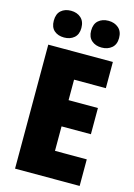

<svg xmlns="http://www.w3.org/2000/svg" viewBox="-137 -999 744 1068"><g transform="rotate(15 235.5 -464.5)"><path d="M433 0H61V-714H433V-563H250V-445H419V-294H250V-153H433ZM271 -851Q271 -814 293.5 -794.5Q316 -775 351 -775Q386 -775 409 -794.5Q432 -814 432 -851Q432 -889 409 -909Q386 -929 351 -929Q316 -929 293.5 -909.5Q271 -890 271 -851ZM56 -851Q56 -813 78 -794Q100 -775 135 -775Q170 -775 192.5 -794.5Q215 -814 215 -851Q215 -889 192.5 -909Q170 -929 135 -929Q100 -929 78 -909.5Q56 -890 56 -851Z"/></g></svg>

Font: Noto Sans Display SemiCondensed Black
Style: Regular
Weight: 900
Width: 4
Designer: Monotype Design Team
Foundry: Monotype Imaging Inc.
Version: Version 1.900